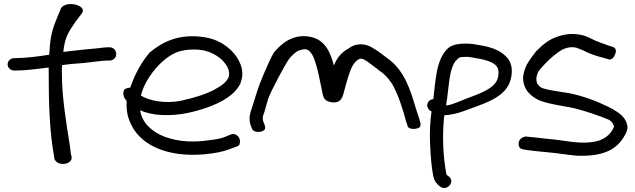

<svg xmlns="http://www.w3.org/2000/svg" viewBox="-20 -741 3168 958"><path d="M58 -451H51C32 -451 18 -436 18 -420C18 -402 34 -389 51 -389H59C109 -389 162 -397 223 -404V-371C223 -234 227 -80 250 39L251 49V50C264 93 347 81 337 39L334 29C333 25 332 7 328 -18C312 -118 289 -254 289 -369C289 -385 288 -400 290 -416C322 -421 361 -424 401 -427C448 -432 492 -439 518 -439H527C544 -439 560 -452 560 -471C560 -489 547 -505 527 -505H518C501 -505 476 -501 476 -501C436 -498 361 -490 296 -482C303 -551 318 -577 357 -633L389 -675C417 -714 312 -741 285 -701L267 -658C243 -600 231 -564 227 -485C226 -480 226 -474 226 -468C170 -459 103 -451 58 -451Z M1180 -327C1206 -392 1171 -451 1137 -486C1107 -515 1068 -544 1003 -555C872 -576 788 -530 727 -479C687 -433 652 -370 630 -304C614 -303 604 -297 600 -294C588 -269 602 -248 612 -237C609 -183 619 -147 641 -107C689 -19 812 45 998 29C1053 24 1090 16 1118 6L1156 -8C1166 -10 1171 -15 1174 -18C1183 -40 1173 -60 1160 -67C1153 -72 1144 -74 1135 -71H1134L1095 -55C1073 -47 1034 -42 986 -37C891 -28 808 -49 760 -79C715 -107 687 -142 679 -191C704 -179 742 -169 790 -167C877 -163 954 -184 1012 -204C1085 -230 1151 -266 1180 -325ZM683 -264C697 -326 745 -394 794 -437C832 -469 866 -489 923 -493C1005 -500 1053 -473 1088 -442C1111 -418 1133 -386 1119 -352C1108 -331 1084 -311 1053 -296V-295C1007 -271 950 -253 886 -239C807 -222 724 -238 683 -264Z M1300 -185C1305 -202 1311 -222 1317 -245C1326 -277 1405 -424 1423 -448C1436 -464 1450 -476 1460 -483C1468 -489 1480 -492 1489 -494C1510 -497 1508 -496 1524 -486C1534 -476 1543 -462 1549 -443V-441H1550C1564 -402 1575 -345 1584 -302C1592 -260 1592 -238 1632 -231C1687 -222 1691 -265 1699 -293C1703 -309 1709 -328 1714 -347C1727 -389 1740 -429 1771 -446C1785 -453 1801 -443 1824 -426L1865 -395V-394C1895 -375 1916 -354 1936 -323C1966 -273 1993 -188 2008 -128L2009 -129L2014 -111C2021 -92 2064 -96 2075 -107C2078 -113 2079 -119 2078 -126V-127L2072 -148C2068 -159 2062 -177 2054 -203C2027 -296 1997 -385 1923 -443C1897 -461 1877 -480 1846 -498C1810 -523 1762 -531 1719 -499C1681 -479 1660 -449 1646 -414C1630 -472 1607 -541 1530 -557C1474 -569 1431 -550 1402 -531C1384 -518 1366 -502 1348 -481C1334 -459 1318 -423 1296 -372C1262 -293 1258 -265 1238 -206C1227 -176 1219 -147 1232 -112L1239 -96C1248 -77 1291 -80 1301 -95C1304 -102 1303 -111 1300 -119L1294 -134C1288 -152 1291 -162 1300 -184Z M2128 -188 2133 -185C2126 -135 2123 -77 2126 -21C2129 36 2132 90 2142 138C2148 165 2161 179 2176 190C2210 216 2257 164 2215 136H2214L2209 132C2205 123 2203 100 2200 82C2190 14 2188 -75 2195 -148L2197 -166C2207 -166 2218 -167 2231 -170C2252 -173 2277 -180 2300 -189C2381 -220 2483 -246 2519 -320C2535 -353 2542 -407 2519 -442C2490 -485 2437 -506 2371 -516C2348 -520 2326 -525 2292 -523C2260 -523 2229 -514 2214 -499C2154 -441 2154 -336 2142 -246H2138C2130 -244 2122 -240 2118 -234C2105 -217 2114 -197 2127 -188ZM2297 -457C2318 -459 2328 -455 2354 -451C2415 -441 2463 -426 2467 -388C2471 -341 2450 -320 2421 -299H2420C2379 -272 2315 -254 2260 -230C2239 -222 2223 -216 2206 -215C2207 -226 2209 -239 2211 -251C2221 -320 2222 -394 2252 -435C2268 -452 2270 -457 2295 -457Z M3111 -108C3106 -147 3081 -170 3054 -186C3044 -193 3030 -201 3015 -208C2961 -235 2891 -262 2820 -276L2757 -286C2728 -290 2691 -298 2678 -305C2662 -320 2656 -326 2656 -351C2657 -359 2660 -370 2665 -382C2670 -391 2690 -414 2721 -444C2752 -473 2778 -490 2791 -496C2816 -506 2834 -508 2856 -503L2889 -490C2918 -474 2953 -462 2989 -453L3010 -447C3031 -436 3046 -456 3051 -476C3056 -486 3054 -505 3031 -509L3010 -516C2998 -521 2984 -525 2971 -530C2945 -539 2924 -553 2893 -564H2891C2839 -578 2794 -571 2750 -554C2720 -543 2688 -519 2654 -484C2627 -449 2609 -423 2602 -404C2595 -386 2591 -369 2590 -354C2590 -293 2629 -259 2674 -239C2734 -217 2803 -212 2861 -197C2916 -182 2977 -161 3019 -143C3034 -133 3038 -127 3044 -109C3027 -69 2994 -38 2926 -31C2857 -24 2794 -41 2725 -47C2687 -50 2650 -56 2621 -58L2603 -60C2601 -60 2586 -56 2581 -51C2564 -38 2565 -16 2574 -3C2579 1 2586 4 2595 5L2612 8C2639 11 2675 16 2715 19C2761 23 2812 32 2860 36H2861C2981 40 3042 10 3080 -39C3092 -55 3109 -81 3111 -104Z"/></svg>

Font: Stray Cat
Style: ExBdExt
Weight: 800
Version: Version 1.0